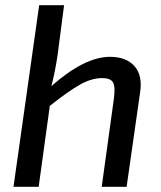

<svg xmlns="http://www.w3.org/2000/svg" viewBox="-20 -720 620 740"><path d="M227 -700 202 -508Q192 -441 178 -388Q306 -501 404 -501Q466 -501 498 -465.5Q530 -430 520 -364L468 0H372L419 -340Q425 -386 415.5 -402.5Q406 -419 374 -419Q333 -419 288.5 -394Q244 -369 172 -312L129 0H32L131 -700Z"/></svg>

Font: Exo 2.0 Medium
Style: Italic
Weight: 500
Italic angle: -8°
Designer: Natanael Gama
Version: Version 1.001;PS 001.001;hotconv 1.0.70;makeotf.lib2.5.58329